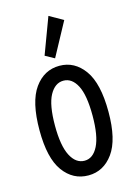

<svg xmlns="http://www.w3.org/2000/svg" viewBox="-108 -743 566 809"><g transform="rotate(-15 175.0 -338.5)"><path d="M176 8Q109 8 67 -49.5Q25 -107 25 -229Q25 -353 67 -411.5Q109 -470 176 -470Q242 -470 284 -411.5Q326 -353 326 -229Q326 -108 284 -50Q242 8 176 8ZM176 -56Q213 -56 235 -99.5Q257 -143 257 -231Q257 -321 235 -363Q213 -405 176 -405Q139 -405 116 -363Q93 -321 93 -231Q93 -143 115.5 -99.5Q138 -56 176 -56ZM167 -505 127 -527 186 -685 246 -651Z"/></g></svg>

Font: Inconsolata ExtraCondensed Medium
Style: Regular
Weight: 500
Width: 2
Monospace: yes
Designer: Raph Levien, Cyreal, Brenton Simpson
Foundry: Raph Levien, Cyreal, Google
Version: Version 3.001; ttfautohint (v1.8.2.53-6de2)